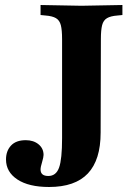

<svg xmlns="http://www.w3.org/2000/svg" viewBox="-20 -733 524 767"><path d="M176 14Q95 14 49.5 -16Q4 -46 4 -96Q4 -130 24 -151.5Q44 -173 83 -173Q114 -173 134 -156.5Q154 -140 154 -114Q154 -110 152.5 -102.5Q151 -95 148 -85Q142 -66 142 -56Q142 -30 173 -30Q204 -30 216 -63.5Q228 -97 228 -181V-577Q228 -613 223 -632.5Q218 -652 203.5 -660.5Q189 -669 162 -671L142 -673V-713L305 -710H306L469 -713V-673L449 -671Q422 -669 407.5 -660.5Q393 -652 388 -632.5Q383 -613 383 -577L382 -203Q382 -94 331 -40Q280 14 176 14Z"/></svg>

Font: Baskervville
Style: Bold
Weight: 700
Version: Version 1.100